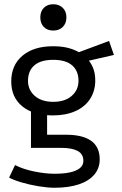

<svg xmlns="http://www.w3.org/2000/svg" viewBox="-20 -662 575 905"><path d="M229 -118Q138 -118 85.5 -160.5Q33 -203 33 -278Q33 -355 86 -399.5Q139 -444 230 -444Q268 -444 297.5 -437Q327 -430 352 -416L494 -469L517 -403L399 -376Q414 -357 421.5 -334Q429 -311 429 -283Q429 -233 404.5 -195.5Q380 -158 335 -138Q290 -118 229 -118ZM237 223Q205 223 162 216Q119 209 80.5 197.5Q42 186 23 175L51 116Q87 135 140 146Q193 157 237 157Q280 157 310 150.5Q340 144 356.5 130.5Q373 117 373 96Q373 64 346 49.5Q319 35 269 35H126V-162L202 -137V-27H290Q370 -27 410 2Q450 31 450 89Q450 131 424.5 161Q399 191 351.5 207Q304 223 237 223ZM231 -182Q286 -182 318 -210Q350 -238 350 -281Q350 -328 320 -354Q290 -380 231 -380Q172 -380 142 -354Q112 -328 112 -281Q112 -238 144 -210Q176 -182 231 -182ZM231 -642Q259 -642 276 -625Q293 -608 293 -580Q293 -552 276 -535Q259 -518 231 -518Q203 -518 186.5 -535Q170 -552 170 -580Q170 -608 186.5 -625Q203 -642 231 -642Z"/></svg>

Font: Podkova
Style: Regular
Weight: 400
Designer: Ilya Yudin
Foundry: Cyreal (www.cyreal.org)
Version: Version 2.103